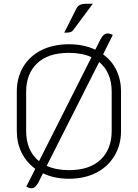

<svg xmlns="http://www.w3.org/2000/svg" viewBox="-20 -947 738 1028"><path d="M628 -457V-246Q628 -172 593.5 -113.5Q559 -55 496 -22.5Q433 10 349 10Q271 10 210 -19L186 29Q177 45 168.5 53Q160 61 148 61Q136 61 121 52L169 -43Q121 -78 95.5 -130Q70 -182 70 -246V-457Q70 -531 104 -588.5Q138 -646 201 -678Q264 -710 349 -710Q429 -710 490 -681L518 -736Q534 -768 557 -768Q568 -768 584 -760L532 -656Q578 -623 603 -571.5Q628 -520 628 -457ZM189 -84 470 -641Q419 -664 349 -664Q238 -664 179 -608Q120 -552 120 -456V-246Q120 -140 189 -84ZM578 -456Q578 -559 511 -615L230 -59Q281 -36 349 -36Q460 -36 519 -92.5Q578 -149 578 -246ZM390 -903Q396 -915 408.5 -921Q421 -927 449 -927H477L373 -787Q366 -778 357.5 -775Q349 -772 324 -772Z"/></svg>

Font: K2D Thin
Style: Regular
Weight: 100
Designer: Katatrad Aksorn Co.,Ltd.
Foundry: Cadson Demak Co.,Ltd.
Version: Version 1.000; ttfautohint (v1.6)